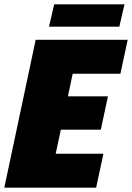

<svg xmlns="http://www.w3.org/2000/svg" viewBox="-28 -873 614 893"><path d="M-8 0 138 -688H566L532 -530H310L288 -425H474L441 -270H255L231 -158H453L419 0ZM200 -749 224 -853H551L527 -749Z"/></svg>

Font: Saira Semi Condensed Black
Style: Italic
Weight: 900
Width: 4
Italic angle: -12°
Designer: Hector Gatti with collaboration of the Omnibus-Type team
Foundry: Omnibus-Type
Version: Version 1.001; ttfautohint (v1.8)